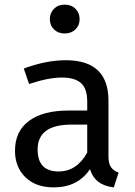

<svg xmlns="http://www.w3.org/2000/svg" viewBox="-20 -800 584 832"><path d="M260 -655Q232 -655 214 -672.5Q196 -690 196 -717Q196 -744 214 -762Q232 -780 260 -780Q289 -780 307 -762Q325 -744 325 -717Q325 -690 307 -672.5Q289 -655 260 -655ZM450 -123Q450 -91 461 -75.5Q472 -60 494 -52L473 12Q391 3 370 -67Q317 12 213 12Q135 12 90 -32Q45 -76 45 -147Q45 -231 105.5 -276Q166 -321 277 -321H358V-360Q358 -416 331 -440Q304 -464 248 -464Q190 -464 106 -436L83 -503Q180 -539 265 -539Q450 -539 450 -364ZM234 -57Q313 -57 358 -139V-260H289Q143 -260 143 -152Q143 -57 234 -57Z"/></svg>

Font: Fira Sans
Style: Regular
Weight: 400
Designer: Carrois Corporate & Edenspiekermann AG
Foundry: Carrois Corporate GbR & Edenspiekermann AG
Version: Version 4.106;PS 004.106;hotconv 1.0.70;makeotf.lib2.5.58329